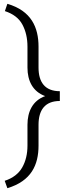

<svg xmlns="http://www.w3.org/2000/svg" viewBox="-20 -800 371 1017"><path d="M19 196.8C146 158.7 184.1 73.2 184.1 -28.8V-139.2C184.1 -215.8 217.3 -265.1 296.9 -265.1V-316.9C217.3 -316.9 184.1 -365.7 184.1 -441.9V-552.7C184.1 -654.8 146 -742.7 19 -779.8L5.9 -741.2C49.3 -727.1 80.6 -703.6 98.6 -669.9C116.7 -636.2 125.5 -597.2 125.5 -552.7V-441.9C125.5 -372.1 153.3 -314.9 219.2 -291C153.3 -267.1 125.5 -209.5 125.5 -139.2V-28.8C125.5 15.6 116.2 54.2 97.7 86.9C79.1 119.6 48.3 143.6 4.9 157.7Z"/></svg>

Font: Vazirmatn ExtraLight
Style: Regular
Weight: 200
Designer: Saber Rastikerdar
Foundry: Saber Rastikerdar
Version: Version 33.003